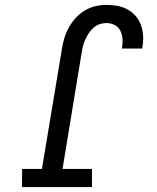

<svg xmlns="http://www.w3.org/2000/svg" viewBox="-20 -763 640 783"><path d="M70 0V-74H151L232 -560Q235 -582 241.5 -604.5Q248 -627 259.5 -648.5Q271 -670 287.5 -688.5Q304 -707 324.5 -719.5Q345 -732 368 -737.5Q391 -743 414 -743Q437 -743 459 -739Q481 -735 500 -724.5Q519 -714 533 -698Q547 -682 554.5 -661.5Q562 -641 563.5 -618Q565 -595 561 -573Q561 -571 560.5 -569Q560 -567 560 -565H477Q477 -566 477.5 -567.5Q478 -569 478 -570Q481 -587 479.5 -605Q478 -623 470.5 -638Q463 -653 447.5 -661Q432 -669 414 -669Q400 -669 386.5 -664.5Q373 -660 361.5 -650Q350 -640 342 -627.5Q334 -615 328 -602Q322 -589 318.5 -575.5Q315 -562 313 -548L235 -74H355V0Z"/></svg>

Font: Iosevka Curly Slab ExObl
Style: Regular
Weight: 400
Width: 7
Italic angle: -9°
Monospace: yes
Designer: Belleve Invis
Foundry: Belleve Invis
Version: Version 11.1.0; ttfautohint (v1.8.3)